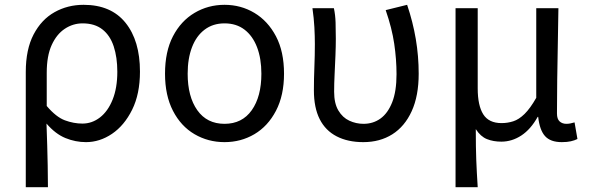

<svg xmlns="http://www.w3.org/2000/svg" viewBox="-20 -577 2447 797"><path d="M87 200V-278Q87 -372 119.5 -434Q152 -496 206.5 -526.5Q261 -557 327 -557Q441 -557 501 -482.5Q561 -408 561 -280Q561 -187 528.5 -121.5Q496 -56 445 -21.5Q394 13 337 13Q293 13 251.5 -4Q210 -21 173 -64Q175 -15 176 26.5Q177 68 178 109.5Q179 151 179 200ZM322 -64Q362 -64 395 -89.5Q428 -115 447.5 -163.5Q467 -212 467 -279Q467 -339 452 -384.5Q437 -430 405 -455Q373 -480 323 -480Q283 -480 249 -457.5Q215 -435 194.5 -390Q174 -345 174 -275V-137Q213 -91 249.5 -77.5Q286 -64 322 -64Z M912 13Q844 13 787.5 -20Q731 -53 698 -117Q665 -181 665 -271Q665 -363 698 -426.5Q731 -490 787.5 -523.5Q844 -557 912 -557Q980 -557 1036 -523.5Q1092 -490 1125.5 -426.5Q1159 -363 1159 -271Q1159 -181 1125.5 -117Q1092 -53 1036 -20Q980 13 912 13ZM912 -63Q985 -63 1025 -119.5Q1065 -176 1065 -271Q1065 -334 1047 -381Q1029 -428 995 -454Q961 -480 912 -480Q864 -480 829.5 -454Q795 -428 777 -381Q759 -334 759 -271Q759 -176 799 -119.5Q839 -63 912 -63Z M1488 13Q1424 13 1377.5 -11Q1331 -35 1307 -82.5Q1283 -130 1283 -202Q1283 -250 1285 -298.5Q1287 -347 1287 -394Q1287 -427 1285 -464Q1283 -501 1277 -543H1366Q1372 -515 1373 -483.5Q1374 -452 1374 -416Q1374 -386 1372.5 -347.5Q1371 -309 1369 -269.5Q1367 -230 1367 -196Q1367 -148 1384.5 -118.5Q1402 -89 1430 -76Q1458 -63 1489 -63Q1529 -63 1559.5 -85Q1590 -107 1608 -152.5Q1626 -198 1626 -269Q1626 -330 1616.5 -395Q1607 -460 1581 -535L1670 -557Q1694 -486 1706 -415Q1718 -344 1718 -271Q1718 -179 1689 -115.5Q1660 -52 1608.5 -19.5Q1557 13 1488 13Z M1871 200V-543H1963V-210Q1963 -139 1986 -102.5Q2009 -66 2062 -66Q2087 -66 2110.5 -73.5Q2134 -81 2157.5 -104Q2181 -127 2206 -171V-543H2298Q2297 -470 2295.5 -394Q2294 -318 2293 -245Q2292 -172 2292 -106Q2292 -83 2303 -73Q2314 -63 2331 -63Q2339 -63 2347 -64.5Q2355 -66 2365 -69L2377 0Q2365 6 2349.5 9.5Q2334 13 2312 13Q2265 13 2242.5 -12Q2220 -37 2214 -92H2212Q2183 -40 2144 -14.5Q2105 11 2061 11Q2028 11 2001.5 0.5Q1975 -10 1955 -41Q1955 -1 1955.5 29.5Q1956 60 1957 87Q1958 114 1959.5 141Q1961 168 1963 200Z"/></svg>

Font: Noto Sans HK
Style: Regular
Weight: 400
Designer: Ryoko NISHIZUKA 西塚涼子 (kana, bopomofo & ideographs); Paul D. Hunt (Latin, Greek & Cyrillic); Sandoll Communications 산돌커뮤니
Foundry: Adobe
Version: Version 2.004-H2;hotconv 1.0.118;makeotfexe 2.5.65603